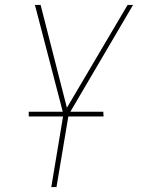

<svg xmlns="http://www.w3.org/2000/svg" viewBox="-20 -550 616 775"><path d="M187 205H208L257 -87L517 -530H495L250 -115L144 -530H121L236 -89ZM96 -80H398L397 -99H96Z"/></svg>

Font: Iosevka Sparkle Thin
Style: Italic
Weight: 100
Italic angle: -9°
Designer: Belleve Invis
Foundry: Belleve Invis
Version: Version 4.5.0; ttfautohint (v1.8.3)